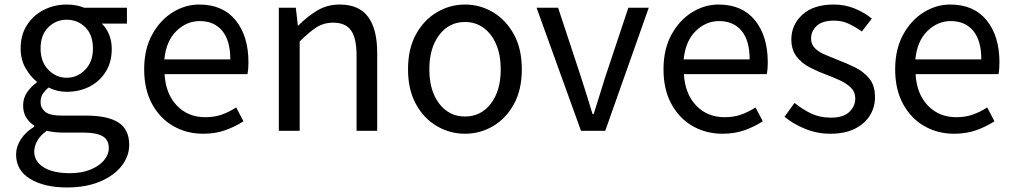

<svg xmlns="http://www.w3.org/2000/svg" viewBox="-20 -577 4471 847"><path d="M275 250Q176 250 113.5 212.5Q51 175 51 105Q51 70 72 37.5Q93 5 131 -18V-23Q110 -36 96 -58Q82 -80 82 -112Q82 -146 101 -172Q120 -198 142 -213V-217Q115 -238 93 -276Q71 -314 71 -363Q71 -423 99 -466.5Q127 -510 173.5 -533.5Q220 -557 274 -557Q297 -557 317 -553Q337 -549 351 -543H540V-473H429Q449 -454 461 -425Q473 -396 473 -361Q473 -303 446.5 -260.5Q420 -218 375 -195Q330 -172 274 -172Q232 -172 194 -191Q179 -178 169 -163.5Q159 -149 159 -126Q159 -101 179 -84Q199 -67 254 -67H361Q455 -67 502.5 -36.5Q550 -6 550 62Q550 112 516.5 155Q483 198 421 224Q359 250 275 250ZM274 -234Q321 -234 355.5 -269Q390 -304 390 -363Q390 -423 356.5 -456.5Q323 -490 274 -490Q227 -490 193 -456.5Q159 -423 159 -363Q159 -304 193.5 -269Q228 -234 274 -234ZM288 187Q341 187 379.5 171Q418 155 439 130Q460 105 460 77Q460 39 432 23.5Q404 8 350 8H256Q241 8 222.5 6Q204 4 186 0Q157 21 144 45Q131 69 131 92Q131 135 172.5 161Q214 187 288 187Z M876 13Q804 13 745 -20.5Q686 -54 651 -118Q616 -182 616 -271Q616 -360 651 -424Q686 -488 741.5 -522.5Q797 -557 859 -557Q963 -557 1019.5 -487.5Q1076 -418 1076 -302Q1076 -287 1075 -274Q1074 -261 1072 -250H706Q711 -163 760 -111.5Q809 -60 886 -60Q926 -60 958.5 -71.5Q991 -83 1022 -103L1054 -42Q1019 -19 975 -3Q931 13 876 13ZM705 -315H996Q996 -398 960.5 -441Q925 -484 861 -484Q803 -484 758 -440Q713 -396 705 -315Z M1210 0V-543H1285L1294 -464H1296Q1334 -503 1378.5 -530Q1423 -557 1478 -557Q1564 -557 1604 -502.5Q1644 -448 1644 -344V0H1553V-332Q1553 -409 1528.5 -443Q1504 -477 1450 -477Q1408 -477 1375.5 -456Q1343 -435 1302 -394V0Z M2031 13Q1965 13 1907.5 -20.5Q1850 -54 1815 -117.5Q1780 -181 1780 -271Q1780 -362 1815 -425.5Q1850 -489 1907.5 -523Q1965 -557 2031 -557Q2098 -557 2155 -523Q2212 -489 2247 -425.5Q2282 -362 2282 -271Q2282 -181 2247 -117.5Q2212 -54 2155 -20.5Q2098 13 2031 13ZM2031 -63Q2102 -63 2145.5 -120Q2189 -177 2189 -271Q2189 -334 2169 -381Q2149 -428 2113.5 -454Q2078 -480 2031 -480Q1961 -480 1917.5 -422.5Q1874 -365 1874 -271Q1874 -177 1917.5 -120Q1961 -63 2031 -63Z M2543 0 2347 -543H2442L2544 -234Q2557 -194 2569.5 -153.5Q2582 -113 2594 -74H2599Q2611 -113 2624 -153.5Q2637 -194 2649 -234L2752 -543H2842L2650 0Z M3167 13Q3095 13 3036 -20.5Q2977 -54 2942 -118Q2907 -182 2907 -271Q2907 -360 2942 -424Q2977 -488 3032.5 -522.5Q3088 -557 3150 -557Q3254 -557 3310.5 -487.5Q3367 -418 3367 -302Q3367 -287 3366 -274Q3365 -261 3363 -250H2997Q3002 -163 3051 -111.5Q3100 -60 3177 -60Q3217 -60 3249.5 -71.5Q3282 -83 3313 -103L3345 -42Q3310 -19 3266 -3Q3222 13 3167 13ZM2996 -315H3287Q3287 -398 3251.5 -441Q3216 -484 3152 -484Q3094 -484 3049 -440Q3004 -396 2996 -315Z M3643 13Q3585 13 3532 -8.5Q3479 -30 3441 -62L3485 -123Q3521 -94 3559 -76Q3597 -58 3646 -58Q3700 -58 3726.5 -83Q3753 -108 3753 -143Q3753 -171 3734.5 -189.5Q3716 -208 3687.5 -221.5Q3659 -235 3629 -246Q3591 -260 3554.5 -278.5Q3518 -297 3494.5 -327Q3471 -357 3471 -403Q3471 -468 3520 -512.5Q3569 -557 3658 -557Q3708 -557 3751.5 -539Q3795 -521 3826 -495L3782 -438Q3754 -458 3724.5 -472Q3695 -486 3659 -486Q3607 -486 3582.5 -462.5Q3558 -439 3558 -407Q3558 -382 3574.5 -365Q3591 -348 3618 -336.5Q3645 -325 3675 -313Q3715 -298 3752.5 -279.5Q3790 -261 3815 -230.5Q3840 -200 3840 -148Q3840 -104 3817.5 -67.5Q3795 -31 3751 -9Q3707 13 3643 13Z M4189 13Q4117 13 4058 -20.5Q3999 -54 3964 -118Q3929 -182 3929 -271Q3929 -360 3964 -424Q3999 -488 4054.5 -522.5Q4110 -557 4172 -557Q4276 -557 4332.5 -487.5Q4389 -418 4389 -302Q4389 -287 4388 -274Q4387 -261 4385 -250H4019Q4024 -163 4073 -111.5Q4122 -60 4199 -60Q4239 -60 4271.5 -71.5Q4304 -83 4335 -103L4367 -42Q4332 -19 4288 -3Q4244 13 4189 13ZM4018 -315H4309Q4309 -398 4273.5 -441Q4238 -484 4174 -484Q4116 -484 4071 -440Q4026 -396 4018 -315Z"/></svg>

Font: Source Han Sans
Style: Regular
Weight: 400
Designer: Ryoko NISHIZUKA Ë•øÂ°öÊ∂ºÂ≠ê (kana, bopomofo & ideographs); Paul D. Hunt (Latin, Greek & Cyrillic); Sandoll Communicatio
Foundry: Adobe
Version: Version 2.004;hotconv 1.0.118;makeotfexe 2.5.65603